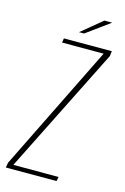

<svg xmlns="http://www.w3.org/2000/svg" viewBox="-125 -760 528 812"><g transform="rotate(15 139.0 -354.0)"><path d="M-14 0 -10 -22 261 -572H79L82 -591H292L289 -569L14 -19H212L208 0ZM137 -633 228 -708H262L159 -633Z"/></g></svg>

Font: Alumni Sans Thin Thin
Style: Italic
Weight: 250
Italic angle: -8°
Version: Version 1.016